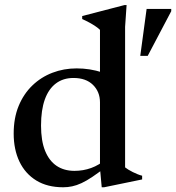

<svg xmlns="http://www.w3.org/2000/svg" viewBox="-20 -742 708 772"><path d="M382 -330.5Q382 -373 353.8 -400.8Q325.5 -428.5 275.5 -428.5Q234 -428.5 204.8 -406.5Q175.5 -384.5 160.2 -342Q145 -299.5 145 -237Q145 -176 161.2 -135.8Q177.5 -95.5 207.5 -75.2Q237.5 -55 279.5 -55Q314.5 -55 346.5 -66.5Q378.5 -78 408.5 -103.5L410.5 -74Q377.5 -48.5 352.8 -31.8Q328 -15 308 -5.8Q288 3.5 270.2 7.2Q252.5 11 234 11Q170.5 11 126 -16.2Q81.5 -43.5 58.2 -92.2Q35 -141 35 -205Q35 -267.5 55 -316Q75 -364.5 110 -398.2Q145 -432 190.8 -449.5Q236.5 -467 288 -467Q315 -467 340.5 -463Q366 -459 392.5 -450.5Q419 -442 446.5 -428L382 -409V-622Q375.5 -628.5 364.5 -636Q353.5 -643.5 339.8 -651Q326 -658.5 310.5 -665.5V-677.5L480 -721.5H489L483 -634V-69Q488 -65 496 -60Q504 -55 513.8 -50.2Q523.5 -45.5 533.2 -41.5Q543 -37.5 551.5 -35.5V-20.5L398.5 11H389L382 -65.5ZM544 -517.5 569.5 -706H668.5V-697L574 -517.5Z"/></svg>

Font: Newsreader 36pt Medium
Style: Regular
Weight: 500
Designer: Hugues Gentile
Foundry: Production Type
Version: Version 1.003